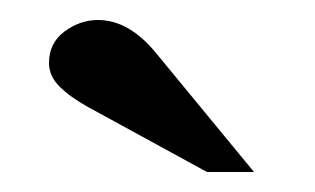

<svg xmlns="http://www.w3.org/2000/svg" viewBox="-20 -823 315 192"><path d="M187 -651 68 -716Q50 -726 39.5 -736.5Q29 -747 29 -760Q29 -780 44.5 -791.5Q60 -803 78 -803Q109 -803 136 -770L234 -651Z"/></svg>

Font: SVN-Libre Baskerville
Style: Italic
Weight: 400
Italic angle: -14°
Designer: Pablo Impallari, Rodrigo Fuenzalida
Foundry: Pablo Impallari, Rodrigo Fuenzalida
Version: Version 1.000; ttfautohint (v1.8.4)